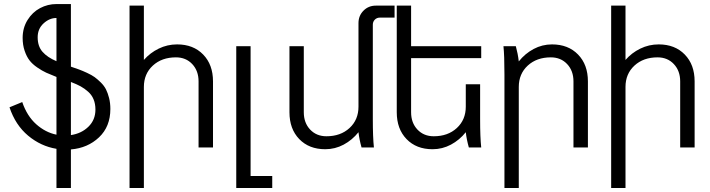

<svg xmlns="http://www.w3.org/2000/svg" viewBox="-20 -728 3504 948"><path d="M258.8 200.2V6.8Q181.6 -5.9 118.9 -58.1Q56.2 -110.4 26.9 -198.2L89.8 -224.1Q113.3 -155.3 158.7 -114.7Q204.1 -74.2 258.8 -63V-348.1Q228.5 -359.9 208.3 -369.1Q188 -378.4 163.8 -395Q139.6 -411.6 125.5 -430.2Q111.3 -448.7 101.6 -477.3Q91.8 -505.9 91.8 -541Q91.8 -590.3 116 -629.2Q140.1 -668 178 -688Q215.8 -708 258.8 -708H330.1V-398.9Q356 -390.1 371.3 -384.5Q386.7 -378.9 409.9 -368.2Q433.1 -357.4 447.3 -347.2Q461.4 -336.9 477.8 -320.8Q494.1 -304.7 503.2 -286.9Q512.2 -269 518.6 -244.1Q524.9 -219.2 524.9 -189.9Q524.9 -103 469 -50Q413.1 2.9 330.1 9.8V200.2ZM451.2 -187Q451.2 -215.3 442.1 -237.3Q433.1 -259.3 415.3 -275.1Q397.5 -291 377.9 -301.8Q358.4 -312.5 330.1 -323.2V-61Q382.3 -68.8 416.7 -102.5Q451.2 -136.2 451.2 -187ZM166 -543.9Q166 -499.5 189.9 -472.2Q213.9 -444.8 258.8 -425.8V-639.2Q224.1 -639.2 195.1 -612.5Q166 -585.9 166 -543.9Z M690.4 -700.2V-432.1Q721.2 -467.3 763.7 -488Q806.2 -508.8 854.5 -508.8Q934.6 -508.8 983.2 -458.7Q1031.7 -408.7 1031.7 -326.2V0H960.4V-326.2Q960.4 -378.4 929.2 -411.6Q897.9 -444.8 848.6 -444.8Q778.8 -444.8 734.6 -404.1Q690.4 -363.3 690.4 -298.8V200.2H619.6V-700.2Z M1146.5 200.2V-500H1217.3V141.1H1324.2V200.2Z M1820.8 -606V-140.1Q1820.8 -49.8 1826.2 0H1765.1Q1753.9 -40 1750 -75.2Q1719.2 -36.6 1676.8 -13.9Q1634.3 8.8 1585.9 8.8Q1505.9 8.8 1457.5 -41.3Q1409.2 -91.3 1409.2 -173.8V-500H1480V-173.8Q1480 -121.6 1511.2 -88.4Q1542.5 -55.2 1591.8 -55.2Q1661.6 -55.2 1705.8 -95.9Q1750 -136.7 1750 -201.2V-613.8Q1750 -650.4 1774.7 -675.3Q1799.3 -700.2 1835.9 -700.2H1928.2V-641.1H1856Q1840.8 -641.1 1830.8 -631.1Q1820.8 -621.1 1820.8 -606Z M2356 0H2294.9Q2283.7 -40 2279.8 -75.2Q2249 -36.6 2206.5 -13.9Q2164.1 8.8 2115.7 8.8Q2035.6 8.8 1987.3 -41.3Q1939 -91.3 1939 -173.8V-700.2H2009.8V-500H2356V-440.9H2009.8V-173.8Q2009.8 -121.6 2041 -88.4Q2072.3 -55.2 2121.6 -55.2Q2191.4 -55.2 2235.6 -95.9Q2279.8 -136.7 2279.8 -201.2V-312H2350.6V-140.1Q2350.6 -49.8 2356 0Z M2465.8 -500H2526.9Q2537.1 -462.9 2541.5 -424.8Q2572.3 -463.4 2614.7 -486.1Q2657.2 -508.8 2705.6 -508.8Q2785.6 -508.8 2834.2 -458.7Q2882.8 -408.7 2882.8 -326.2V0H2811.5V-326.2Q2811.5 -378.4 2780.3 -411.6Q2749 -444.8 2699.7 -444.8Q2629.9 -444.8 2585.7 -404.1Q2541.5 -363.3 2541.5 -298.8V200.2H2470.7V-359.9Q2470.7 -455.1 2465.8 -500Z M3068.4 -700.2V-432.1Q3099.1 -467.3 3141.6 -488Q3184.1 -508.8 3232.4 -508.8Q3312.5 -508.8 3361.1 -458.7Q3409.7 -408.7 3409.7 -326.2V0H3338.4V-326.2Q3338.4 -378.4 3307.1 -411.6Q3275.9 -444.8 3226.6 -444.8Q3156.7 -444.8 3112.5 -404.1Q3068.4 -363.3 3068.4 -298.8V200.2H2997.6V-700.2Z"/></svg>

Font: LT Superior
Style: Regular
Weight: 400
Designer: Daniel Lyons
Foundry: LyonsType
Version: Version 1.000